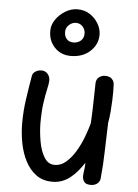

<svg xmlns="http://www.w3.org/2000/svg" viewBox="-59 -913 700 971"><g transform="rotate(5 291.0 -428.0)"><path d="M244 12Q195 12 161 -13Q127 -38 106 -79Q85 -120 75.5 -170Q66 -220 66 -269Q66 -331 75 -393Q84 -455 94 -512Q96 -526 109.5 -535Q123 -544 140 -544Q160 -544 172 -530Q184 -516 184 -496Q183 -478 176.5 -450Q170 -422 164 -379.5Q158 -337 158 -274Q159 -228 167.5 -182Q176 -136 195.5 -105Q215 -74 247 -74Q280 -74 306.5 -97.5Q333 -121 354 -156.5Q375 -192 389.5 -231Q404 -270 412 -300Q415 -357 416 -408Q417 -459 418 -504Q419 -524 432.5 -534.5Q446 -545 465 -545Q478 -545 488 -540Q498 -535 504 -525.5Q510 -516 510 -502Q511 -492 511 -470.5Q511 -449 510 -422Q509 -395 506.5 -365.5Q504 -336 499 -309Q496 -235 494.5 -165Q493 -95 486 -27Q485 -11 472 0Q459 11 439 11Q413 11 404.5 -2Q396 -15 396 -30Q396 -39 397.5 -49Q399 -59 400.5 -71Q402 -83 402 -98Q387 -75 370 -55Q353 -35 334 -20Q315 -5 292.5 3.5Q270 12 244 12ZM281 -630Q230 -630 198 -664.5Q166 -699 167 -749Q167 -778 185.5 -805Q204 -832 233.5 -850Q263 -868 296 -868Q330 -868 357 -851Q384 -834 400.5 -806.5Q417 -779 417 -749Q417 -700 379 -665Q341 -630 281 -630ZM288 -699Q311 -699 326 -712.5Q341 -726 341 -749Q341 -769 327.5 -784Q314 -799 294 -799Q273 -799 257.5 -784Q242 -769 242 -749Q242 -726 254.5 -712.5Q267 -699 288 -699Z"/></g></svg>

Font: Playpen Sans
Style: Regular
Weight: 400
Designer: Laura Meseguer, Veronika Burian, José Scaglione, Kostas Bartsokas, Vera Evstafieva, Tom Grace, Yorlmar Campos
Foundry: TypeTogether
Version: Version 2.000